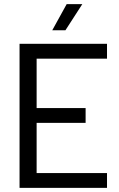

<svg xmlns="http://www.w3.org/2000/svg" viewBox="-20 -913 576 933"><path d="M75 0H500V-72H158V-316H396V-388H158V-628H500V-700H75ZM234 -766H298L380 -893H304Z"/></svg>

Font: Vanilla Cream Book
Style: Regular
Weight: 400
Designer: Jeremy Tribby, Jinavaṁso
Foundry: Tribby Type
Version: Version 1.422;Glyphs 3.1.2 (3151)